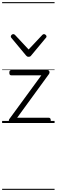

<svg xmlns="http://www.w3.org/2000/svg" viewBox="-20 -1161 535 1812"><path d="M86 0Q68 0 64.5 -13.5Q61 -27 67 -36L370 -450H88Q78 -450 73 -455.5Q68 -461 68 -475Q68 -488 73 -494Q78 -500 88 -500H427Q437 -500 442 -494Q447 -488 447.5 -479.5Q448 -471 442 -462L142 -50H439Q449 -50 454 -44Q459 -38 459 -23Q459 -11 454 -5.5Q449 0 439 0ZM395 -839Q403 -839 411 -832Q419 -825 419 -816Q419 -814 418 -810.5Q417 -807 413 -804L275 -638Q271 -632 265 -628.5Q259 -625 250 -625Q241 -625 235.5 -628.5Q230 -632 225 -638L87 -804Q84 -807 83 -810.5Q82 -814 82 -816Q82 -825 89.5 -832Q97 -839 105 -839Q110 -839 114 -837Q118 -835 122 -831L250 -694L379 -831Q383 -835 386.5 -837Q390 -839 395 -839ZM0 621H495V631H0ZM0 -20H495V0H0ZM0 -505H495V-500H0ZM0 -1141H495V-1131H0Z"/></svg>

Font: Playwrite BR Guides
Style: Regular
Weight: 400
Designer: Veronika Burian, José Scaglione
Foundry: TypeTogether
Version: Version 1.003